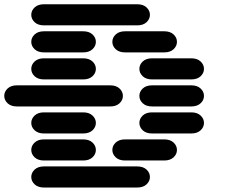

<svg xmlns="http://www.w3.org/2000/svg" viewBox="-44 -881 1064 888"><path d="M159.2 -13.7H590.8Q618.2 -13.7 633.8 -28.3Q649.4 -43 649.4 -62.5Q649.4 -82 633.8 -96.7Q618.2 -111.3 590.8 -111.3H159.2Q131.8 -111.3 116.2 -96.7Q100.6 -82 100.6 -62.5Q100.6 -43 116.2 -28.3Q131.8 -13.7 159.2 -13.7ZM159.2 -138.7H340.8Q368.2 -138.7 383.8 -153.3Q399.4 -168 399.4 -187.5Q399.4 -207 383.8 -221.7Q368.2 -236.3 340.8 -236.3H159.2Q131.8 -236.3 116.2 -221.7Q100.6 -207 100.6 -187.5Q100.6 -168 116.2 -153.3Q131.8 -138.7 159.2 -138.7ZM534.2 -138.7H715.8Q743.2 -138.7 758.8 -153.3Q774.4 -168 774.4 -187.5Q774.4 -207 758.8 -221.7Q743.2 -236.3 715.8 -236.3H534.2Q506.8 -236.3 491.2 -221.7Q475.6 -207 475.6 -187.5Q475.6 -168 491.2 -153.3Q506.8 -138.7 534.2 -138.7ZM159.2 -263.7H340.8Q368.2 -263.7 383.8 -278.3Q399.4 -293 399.4 -312.5Q399.4 -332 383.8 -346.7Q368.2 -361.3 340.8 -361.3H159.2Q131.8 -361.3 116.2 -346.7Q100.6 -332 100.6 -312.5Q100.6 -293 116.2 -278.3Q131.8 -263.7 159.2 -263.7ZM659.2 -263.7H840.8Q868.2 -263.7 883.8 -278.3Q899.4 -293 899.4 -312.5Q899.4 -332 883.8 -346.7Q868.2 -361.3 840.8 -361.3H659.2Q631.8 -361.3 616.2 -346.7Q600.6 -332 600.6 -312.5Q600.6 -293 616.2 -278.3Q631.8 -263.7 659.2 -263.7ZM34.2 -388.7H465.8Q493.2 -388.7 508.8 -403.3Q524.4 -418 524.4 -437.5Q524.4 -457 508.8 -471.7Q493.2 -486.3 465.8 -486.3H34.2Q6.8 -486.3 -8.8 -471.7Q-24.4 -457 -24.4 -437.5Q-24.4 -418 -8.8 -403.3Q6.8 -388.7 34.2 -388.7ZM659.2 -388.7H840.8Q868.2 -388.7 883.8 -403.3Q899.4 -418 899.4 -437.5Q899.4 -457 883.8 -471.7Q868.2 -486.3 840.8 -486.3H659.2Q631.8 -486.3 616.2 -471.7Q600.6 -457 600.6 -437.5Q600.6 -418 616.2 -403.3Q631.8 -388.7 659.2 -388.7ZM159.2 -513.7H340.8Q368.2 -513.7 383.8 -528.3Q399.4 -543 399.4 -562.5Q399.4 -582 383.8 -596.7Q368.2 -611.3 340.8 -611.3H159.2Q131.8 -611.3 116.2 -596.7Q100.6 -582 100.6 -562.5Q100.6 -543 116.2 -528.3Q131.8 -513.7 159.2 -513.7ZM659.2 -513.7H840.8Q868.2 -513.7 883.8 -528.3Q899.4 -543 899.4 -562.5Q899.4 -582 883.8 -596.7Q868.2 -611.3 840.8 -611.3H659.2Q631.8 -611.3 616.2 -596.7Q600.6 -582 600.6 -562.5Q600.6 -543 616.2 -528.3Q631.8 -513.7 659.2 -513.7ZM159.2 -638.7H340.8Q368.2 -638.7 383.8 -653.3Q399.4 -668 399.4 -687.5Q399.4 -707 383.8 -721.7Q368.2 -736.3 340.8 -736.3H159.2Q131.8 -736.3 116.2 -721.7Q100.6 -707 100.6 -687.5Q100.6 -668 116.2 -653.3Q131.8 -638.7 159.2 -638.7ZM534.2 -638.7H715.8Q743.2 -638.7 758.8 -653.3Q774.4 -668 774.4 -687.5Q774.4 -707 758.8 -721.7Q743.2 -736.3 715.8 -736.3H534.2Q506.8 -736.3 491.2 -721.7Q475.6 -707 475.6 -687.5Q475.6 -668 491.2 -653.3Q506.8 -638.7 534.2 -638.7ZM159.2 -763.7H590.8Q618.2 -763.7 633.8 -778.3Q649.4 -793 649.4 -812.5Q649.4 -832 633.8 -846.7Q618.2 -861.3 590.8 -861.3H159.2Q131.8 -861.3 116.2 -846.7Q100.6 -832 100.6 -812.5Q100.6 -793 116.2 -778.3Q131.8 -763.7 159.2 -763.7Z"/></svg>

Font: Sixtyfour
Style: Regular
Weight: 400
Designer: Jens Kutilek
Foundry: Jens Kutilek
Version: Version 2.001